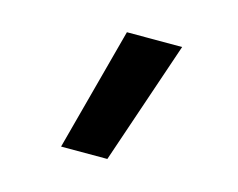

<svg xmlns="http://www.w3.org/2000/svg" viewBox="-59 -856 617 497"><g transform="rotate(15 250.0 -607.0)"><path d="M138 -442 226 -772H374L262 -442Z"/></g></svg>

Font: Iosevka Extrabold
Style: Regular
Weight: 800
Monospace: yes
Designer: Belleve Invis
Foundry: Belleve Invis
Version: Version 32.5.0; ttfautohint (v1.8.4)